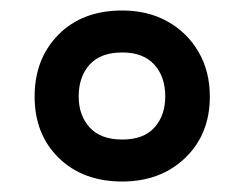

<svg xmlns="http://www.w3.org/2000/svg" viewBox="-20 -744 466 366"><path d="M213 -398Q138 -398 92 -443Q46 -488 46 -560Q46 -632 91.5 -678Q137 -724 213 -724Q262 -724 299.5 -703Q337 -682 358.5 -645Q380 -608 380 -560Q380 -488 333 -443Q286 -398 213 -398ZM213 -478Q254 -478 274.5 -501Q295 -524 295 -560Q295 -598 274 -621Q253 -644 213 -644Q172 -644 151 -621Q130 -598 130 -560Q130 -524 151 -501Q172 -478 213 -478Z"/></svg>

Font: Noto Sans Cherokee SemiBold
Style: Regular
Weight: 600
Designer: Monotype Design Team
Foundry: Monotype Imaging Inc.
Version: Version 2.001; ttfautohint (v1.8.4.7-5d5b)